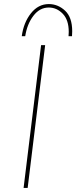

<svg xmlns="http://www.w3.org/2000/svg" viewBox="-20 -924 375 944"><path d="M202 -702 116 0H96L182 -702ZM220 -904Q265 -904 300 -871.5Q335 -839 335 -770Q335 -754 334 -746H317Q318 -753 318 -767Q318 -826 288.5 -856.5Q259 -887 220 -887Q175 -887 144 -846Q113 -805 104 -746H87Q96 -813 132 -858.5Q168 -904 220 -904Z"/></svg>

Font: Josefin Sans Thin
Style: Italic
Weight: 200
Italic angle: -7°
Designer: Santiago Orozco
Foundry: Typemade
Version: Version 2.000